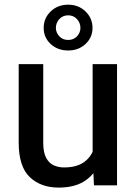

<svg xmlns="http://www.w3.org/2000/svg" viewBox="-20 -808 594 837"><path d="M383.8 -528.3H490.2V0H389.6L383.8 -123.5ZM439.9 -235.4Q439.9 -164.6 419.4 -109.4Q398.9 -54.2 354 -22.2Q309.1 9.8 235.8 9.8Q157.7 9.8 109.6 -36.1Q61.5 -82 61.5 -187V-528.3H168.5V-186Q168.5 -144 180.9 -120.4Q193.4 -96.7 214.1 -87.4Q234.9 -78.1 258.3 -78.1Q311.5 -78.1 342.8 -98.9Q374 -119.6 387.5 -155.3Q400.9 -190.9 400.9 -234.4ZM277.3 -587.9Q231.4 -587.9 200.9 -616.2Q170.4 -644.5 170.4 -686.5Q170.4 -728.5 200.9 -758.1Q231.4 -787.6 277.3 -787.6Q322.3 -787.6 352.8 -758.1Q383.3 -728.5 383.3 -686.5Q383.3 -644.5 352.8 -616.2Q322.3 -587.9 277.3 -587.9ZM277.3 -633.8Q300.8 -633.8 315.7 -649.7Q330.6 -665.5 330.6 -686.5Q330.6 -708 315.7 -724.6Q300.8 -741.2 277.3 -741.2Q253.4 -741.2 238.5 -724.6Q223.6 -708 223.6 -686.5Q223.6 -666 238.5 -649.9Q253.4 -633.8 277.3 -633.8Z"/></svg>

Font: Heebo Medium
Style: Regular
Weight: 500
Designer: Oded Ezer
Foundry: Ezer Type House
Version: Version 3.100